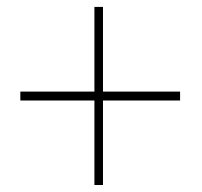

<svg xmlns="http://www.w3.org/2000/svg" viewBox="-20 -609 587 558"><path d="M503.4 -342.8V-316.9H279.3V-71.3H254.4V-316.9H39.1V-342.8H254.4V-588.9H279.3V-342.8Z"/></svg>

Font: Robert Sans Thin
Style: Regular
Weight: 100
Designer: Christian Robertson (extended by Adam Twardoch)
Foundry: Google
Version: Version 12.135;April 2, 2019;FontCreator 11.5.0.2425 64-bit;